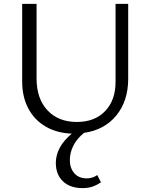

<svg xmlns="http://www.w3.org/2000/svg" viewBox="-20 -678 770 987"><path d="M267 159Q267 120 287 82Q307 44 349 9Q272 6 214.5 -27.5Q157 -61 125.5 -120.5Q94 -180 94 -259V-658H168V-274Q168 -171 224 -111Q280 -51 375 -51Q467 -51 520.5 -107Q574 -163 574 -257V-658H639V-273Q639 -159 578 -84.5Q517 -10 412 5Q375 35 357 71Q339 107 339 145Q339 186 362 212.5Q385 239 427 239Q455 239 480 222L499 259Q477 274 455 281.5Q433 289 405 289Q340 289 303.5 254Q267 219 267 159Z"/></svg>

Font: LXGW Bright GB
Style: Regular
Weight: 400
Designer: Christian Thalmann (Catharsis Fonts)
Foundry: LXGW / Christian Thalmann (Catharsis Fonts) / Fontworks Inc.
Version: Version 5.510